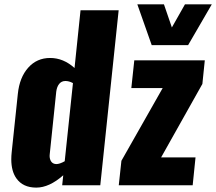

<svg xmlns="http://www.w3.org/2000/svg" viewBox="-20 -857 999 888"><path d="M681.6 -648.4H850.1L959.5 -836.9H835.4L774.9 -730L738.3 -836.9H615.2ZM529.3 0H871.1L884.3 -128.9H725.1L916 -468.8L927.2 -578.1H601.1L587.4 -449.7H732.4L541.5 -113.3ZM147.9 10.7C187.7 10.7 229.2 -8.3 272.5 -46.4L267.6 0H443.8L528.8 -809.6H352.5L324.7 -542.5C290.5 -573.4 252.9 -588.9 211.9 -588.9C170.9 -588.9 137 -573.9 110.4 -543.9C83.7 -514 67.7 -473.6 62.5 -422.9L34.2 -154.3C32.9 -142.3 32.2 -130.9 32.2 -120.1C32.2 -83.7 40 -54.4 55.7 -32.2C75.8 -3.6 106.6 10.7 147.9 10.7ZM240.2 -98.1C229.2 -98.5 221 -102.9 215.8 -111.3C211.6 -118.5 209.5 -126.8 209.5 -136.2C209.5 -138.5 209.6 -141 210 -143.6L240.2 -433.6C242.2 -448.6 246.7 -460.4 253.9 -469.2C261.1 -478 270.7 -482.4 282.7 -482.4C293.8 -482.4 305.3 -479.2 317.4 -472.7L279.3 -111.3C263.7 -102.5 250.7 -98.1 240.2 -98.1Z"/></svg>

Font: Oswald
Style: Heavy
Weight: 800
Designer: Vernon Adams
Foundry: Vernon Adams
Version: 3.0; ttfautohint (v0.95.6-bc232) -l 8 -r 50 -G 200 -x 0 -w "